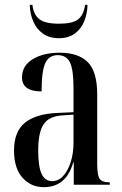

<svg xmlns="http://www.w3.org/2000/svg" viewBox="-20 -764 504 794"><path d="M161 10Q108 10 73 -29Q38 -68 38 -142Q38 -219 82.5 -256Q127 -293 218 -297L284 -300V-401Q284 -477 269 -506.5Q254 -536 219 -536Q183 -536 167.5 -503.5Q152 -471 152 -386Q71 -386 71 -444Q71 -492 115 -519Q159 -546 227 -546Q304 -546 343 -507Q382 -468 382 -373V-86Q382 -38 392.5 -24Q403 -10 431 -10H434V0H285V-93H283Q254 10 161 10ZM196 -15Q222 -15 241.5 -36.5Q261 -58 272.5 -94Q284 -130 284 -175V-290L241 -287Q182 -284 160 -249.5Q138 -215 138 -143Q138 -75 152 -45Q166 -15 196 -15ZM224 -606Q184 -606 157.5 -625Q131 -644 117.5 -675.5Q104 -707 103 -744H114Q119 -703 143 -684.5Q167 -666 224 -666Q280 -666 303 -684Q326 -702 332 -744H342Q341 -707 328 -675.5Q315 -644 289 -625Q263 -606 224 -606Z"/></svg>

Font: Noto Serif Display ExtraCondensed Medium
Style: Regular
Weight: 500
Width: 2
Designer: Monotype Design Team
Foundry: Monotype Imaging Inc.
Version: Version 2.009